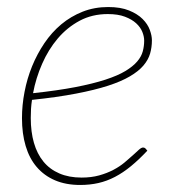

<svg xmlns="http://www.w3.org/2000/svg" viewBox="-20 -520 504 546"><path d="M286.5 -480Q242 -480 206.5 -461Q171 -442 144.2 -410.5Q117.5 -379 99.8 -338.5Q82 -298 74 -255Q143.5 -262.5 194 -272.2Q244.5 -282 279.8 -293.5Q315 -305 336.5 -318Q358 -331 370 -345Q382 -359 386 -374Q390 -389 390 -404.5Q390 -416 384.8 -429.2Q379.5 -442.5 367.2 -453.8Q355 -465 335.2 -472.5Q315.5 -480 286.5 -480ZM399 -91.5Q375 -66 352.5 -47.5Q330 -29 307 -17Q284 -5 259.8 0.5Q235.5 6 208 6Q167.5 6 136.5 -7.2Q105.5 -20.5 84.5 -45Q63.5 -69.5 53 -104.8Q42.5 -140 42.5 -184Q42.5 -221 49.8 -258.8Q57 -296.5 71.2 -331.5Q85.5 -366.5 106.2 -397.2Q127 -428 154.2 -450.8Q181.5 -473.5 215 -486.8Q248.5 -500 287.5 -500Q323 -500 347 -490.2Q371 -480.5 385.5 -466Q400 -451.5 406 -435Q412 -418.5 412 -405.5Q412 -385.5 406.8 -367.5Q401.5 -349.5 387.5 -333.2Q373.5 -317 349.2 -302.8Q325 -288.5 287.2 -276.2Q249.5 -264 196.2 -253.8Q143 -243.5 71 -236Q69 -223 68.2 -210.2Q67.5 -197.5 67.5 -184.5Q67.5 -145 76.5 -113.8Q85.5 -82.5 103.5 -60.5Q121.5 -38.5 148.8 -26.8Q176 -15 212 -15Q239.5 -15 262 -21.2Q284.5 -27.5 302.5 -37Q320.5 -46.5 334 -57.8Q347.5 -69 357.8 -78.5Q368 -88 375 -94.2Q382 -100.5 387 -100.5Q391 -100.5 394 -97.5Z"/></svg>

Font: Lato ExtraLight
Style: Italic
Weight: 275
Italic angle: -7°
Designer: Lukasz Dziedzic with Adam Twardoch and Botio Nikoltchev
Foundry: tyPoland Lukasz Dziedzic
Version: Version 2.015; 2015-08-06; http://www.latofonts.com/